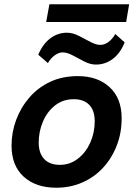

<svg xmlns="http://www.w3.org/2000/svg" viewBox="-20 -869 625 898"><path d="M344 -513Q437 -513 493 -461Q549 -409 549 -316Q549 -247 526 -188Q503 -129 462 -84.5Q421 -40 365 -15.5Q309 9 243 9Q148 9 91 -42.5Q34 -94 34 -188Q34 -250 55.5 -308Q77 -366 117 -412.5Q157 -459 214 -486Q271 -513 344 -513ZM260 -98Q307 -98 344 -126.5Q381 -155 402 -201.5Q423 -248 423 -302Q423 -352 397.5 -378.5Q372 -405 325 -405Q274 -405 237 -375.5Q200 -346 180.5 -299.5Q161 -253 161 -202Q161 -153 186.5 -125.5Q212 -98 260 -98ZM196 -766 211 -849H584L570 -766ZM429 -567Q402 -567 374 -581.5Q346 -596 320 -610Q294 -624 273 -624Q256 -624 237 -611Q218 -598 204 -574L159 -613Q180 -663 215 -689.5Q250 -716 293 -716Q320 -716 348.5 -701.5Q377 -687 403 -673Q429 -659 449 -659Q468 -659 486.5 -672Q505 -685 519 -710L563 -671Q543 -620 507.5 -593.5Q472 -567 429 -567Z"/></svg>

Font: Livvic SemiBold
Style: Italic
Weight: 600
Italic angle: -10°
Designer: Jacques Le Bailly, Baron von Fonthausen
Version: Version 1.001; ttfautohint (v1.8.2)